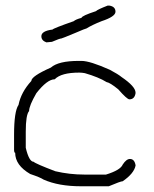

<svg xmlns="http://www.w3.org/2000/svg" viewBox="-20 -670 540 673"><path d="M255.9 -456.5H265.6Q295.4 -456.5 365.2 -425.3Q394.5 -409.7 406.2 -399.9Q455.1 -366.7 455.1 -345.2V-343.3Q451.7 -321.8 433.6 -321.8Q425.3 -321.8 394.5 -356.9Q365.7 -380.4 353.5 -382.3Q326.2 -399.4 277.3 -413.6Q267.1 -415.5 257.8 -415.5Q194.3 -415.5 171.9 -392.1Q145.5 -392.1 107.4 -343.3Q82 -299.3 82 -280.8Q70.3 -267.6 70.3 -208.5V-151.9Q82 -103 97.7 -103Q104.5 -96.2 173.8 -69.8Q223.6 -58.1 275.4 -58.1H351.6Q402.3 -73.7 410.2 -93.3Q422.9 -112.8 435.5 -112.8Q451.2 -112.8 455.1 -91.3V-89.4Q449.7 -62 410.2 -34.7Q402.8 -34.7 361.3 -17.1H263.7Q185.5 -17.1 132.8 -40.5Q121.1 -48.3 85.9 -60.1Q33.2 -90.8 33.2 -134.3Q29.8 -134.3 29.3 -144V-196.8Q29.3 -279.8 44.9 -302.2Q53.7 -346.7 89.8 -386.2Q89.8 -402.8 158.2 -433.1Q184.6 -456.5 255.9 -456.5ZM357.4 -650.4H363.3Q384.8 -647 384.8 -628.9Q384.8 -611.8 335.9 -595.7Q302.7 -582.5 283.2 -570.3Q280.3 -570.3 244.1 -554.7Q197.3 -535.2 195.3 -535.2Q189.5 -535.2 162.1 -523.4Q145 -521.5 142.6 -521.5Q125 -527.8 125 -543Q125 -561.5 164.1 -566.4Q167 -570.8 238.3 -595.7Q245.6 -602.1 265.6 -607.4Q266.6 -614.7 316.4 -630.9Q320.8 -636.2 357.4 -650.4Z"/></svg>

Font: CEF Fonts CJK Mono
Style: Regular
Weight: 400
Designer: PartyBoss (派对大魔王)
Version: Release 2.25